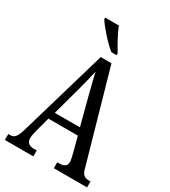

<svg xmlns="http://www.w3.org/2000/svg" viewBox="-222 -1038 1012 1145"><g transform="rotate(30 284.0 -465.5)"><path d="M290 -771H326V-784C303 -822 266 -886 250 -931H155V-921C175 -886 245 -807 290 -771ZM2 0H198V-41H177C141 -41 127 -59 127 -86C127 -104 134 -129 138 -145L163 -240H366L393 -138C398 -118 404 -93 404 -80C404 -56 389 -41 357 -41H339V0H568V-41H560C527 -41 512 -51 502 -87L324 -714H250L76 -119C57 -55 44 -41 15 -41H2ZM179 -289 234 -490C247 -539 259 -587 267 -624C274 -587 287 -540 302 -480L352 -289Z"/></g></svg>

Font: Noto Serif Devanagari ExtraCondensed
Style: Regular
Weight: 400
Width: 2
Designer: Universal Thirst, Indian Type Foundry and the Monotype Design Team
Foundry: Monotype Imaging Inc.
Version: Version 2.004